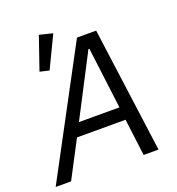

<svg xmlns="http://www.w3.org/2000/svg" viewBox="-166 -893 929 1007"><g transform="rotate(-20 298.0 -390.0)"><path d="M237 -762 152 -585 100 -597 163 -780ZM547 0H464L438 -206H167L59 0H-27L346 -698H453ZM430 -278 387 -621H382L204 -278Z"/></g></svg>

Font: Aneliza
Style: Italic
Weight: 400
Italic angle: -11.31°
Designer: Mike Abbink, Paul van der Laan, Pieter van Rosmalen
Foundry: Bold Monday
Version: Version 3.0